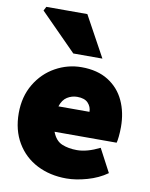

<svg xmlns="http://www.w3.org/2000/svg" viewBox="-93 -906 773 987"><g transform="rotate(10 294.0 -412.5)"><path d="M23 -276Q23 -362 62 -427.5Q101 -493 165 -528.5Q229 -564 301 -564Q384 -564 440.5 -528.5Q497 -493 525 -432.5Q553 -372 553 -296Q553 -270 550.5 -246Q548 -222 545 -213H221Q238 -168 272 -154Q306 -140 350 -140Q403 -140 469 -173L533 -52Q488 -20 429.5 -3.5Q371 13 322 13Q236 13 168.5 -21.5Q101 -56 62 -121.5Q23 -187 23 -276ZM57 -817 68 -838H282L398 -626H246ZM380 -345Q380 -371 362 -390.5Q344 -410 305 -410Q277 -410 253 -395Q229 -380 218 -345Z"/></g></svg>

Font: Nebula Sans Black
Style: Regular
Weight: 900
Designer: Paul D. Hunt for Adobe (as Source Sans)
Foundry: Nebula Entertainment & Broadcasting LLC
Version: Version 1.010